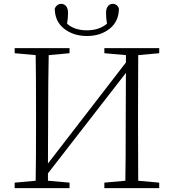

<svg xmlns="http://www.w3.org/2000/svg" viewBox="-20 -971 897 991"><path d="M262.7 -927.7Q274.4 -951.2 294.9 -951.2Q311.5 -951.2 321.3 -939Q331.1 -926.8 331.1 -905.3Q331.1 -875 326.2 -848.6Q364.3 -814.5 428.7 -814.5Q491.2 -814.5 532.2 -848.6Q527.3 -876 527.3 -905.3Q527.3 -926.8 537.1 -939Q546.9 -951.2 561.5 -951.2Q584 -951.2 593.8 -927.7Q593.8 -861.3 546.4 -823.2Q499 -785.2 428.7 -785.2Q358.4 -785.2 310.5 -823.2Q262.7 -861.3 262.7 -927.7ZM801.8 -696.3 693.4 -686.5Q692.4 -589.8 692.4 -389.6V-333Q692.4 -134.8 693.4 -38.1L801.8 -28.3V0H518.6V-28.3L627 -38.1Q628.9 -135.7 628.9 -340.8L629.9 -594.7L227.5 -76.2V-38.1L338.9 -28.3V0H55.7V-28.3L164.1 -38.1Q166 -134.8 166 -333V-389.6Q166 -588.9 164.1 -686.5L55.7 -696.3V-722.7H338.9V-696.3L231.4 -686.5Q228.5 -541 228.5 -389.6L227.5 -127L629.9 -648.4V-686.5L518.6 -696.3V-722.7H801.8Z"/></svg>

Font: GenYoMin TW TTF ExtraLight
Style: Regular
Weight: 250
Version: Version 1.300